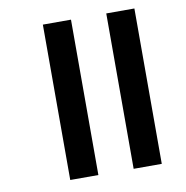

<svg xmlns="http://www.w3.org/2000/svg" viewBox="-79 -723 819 847"><g transform="rotate(-10 331.0 -300.0)"><path d="M294 48H168V-648H294ZM578 48H452V-648H578Z"/></g></svg>

Font: Arya
Style: Bold
Weight: 700
Designer: Eduardo Rodriguez Tunni, Modular Infotech
Foundry: Eduardo Rodriguez Tunni, Modular Infotech
Version: Version 1.002